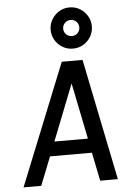

<svg xmlns="http://www.w3.org/2000/svg" viewBox="-61 -963 660 1007"><g transform="rotate(-5 269.5 -460.0)"><path d="M21.5 0 278.5 -639H388L518 0H425L394.5 -150H174L114.5 0ZM203.5 -225.5H380L320 -521ZM343.5 -702.5Q314 -702.5 289.2 -717Q264.5 -731.5 249.8 -756.2Q235 -781 235 -811Q235 -840.5 249.8 -865.2Q264.5 -890 289.2 -904.8Q314 -919.5 343.5 -919.5Q373.5 -919.5 398 -904.8Q422.5 -890 437.2 -865.2Q452 -840.5 452 -811Q452 -781 437.2 -756.2Q422.5 -731.5 398 -717Q373.5 -702.5 343.5 -702.5ZM343.5 -768.5Q361.5 -768.5 373.8 -780.8Q386 -793 386 -810.5Q386 -828.5 373.8 -841Q361.5 -853.5 343.5 -853.5Q326 -853.5 313.5 -841Q301 -828.5 301 -811Q301 -793 313.5 -780.8Q326 -768.5 343.5 -768.5Z"/></g></svg>

Font: Karla Medium
Style: Italic
Weight: 500
Italic angle: -8°
Designer: Jonathan Pinhorn
Version: Version 2.001